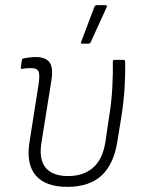

<svg xmlns="http://www.w3.org/2000/svg" viewBox="-20 -716 556 747"><path d="M242 11Q157 11 119 -33.5Q81 -78 95 -165L130 -387Q136 -427 129.5 -439Q123 -451 102 -451Q95 -451 85.5 -450.5Q76 -450 66 -448Q60 -447 61 -453L65 -482Q66 -486 67.5 -487Q69 -488 72 -489Q82 -491 95 -492.5Q108 -494 120 -494Q156 -494 172 -474.5Q188 -455 180 -403L141 -160Q131 -95 158 -63Q185 -31 245 -31Q304 -31 341.5 -63Q379 -95 390 -163L403 -252Q414 -317 417 -375.5Q420 -434 419 -476Q419 -483 425 -483H460Q467 -483 467 -476Q468 -436 465 -380Q462 -324 452 -261L437 -168Q423 -77 375 -33Q327 11 242 11ZM299 -546Q296 -546 295 -548.5Q294 -551 296 -554L348 -691Q350 -694 352.5 -695Q355 -696 359 -696H391Q394 -696 395.5 -694Q397 -692 395 -688L333 -552Q331 -546 323 -546Z"/></svg>

Font: Sofia Sans Semi Condensed Light
Style: Italic
Weight: 300
Italic angle: -9°
Version: Version 4.100